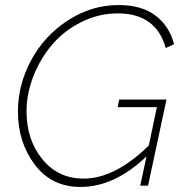

<svg xmlns="http://www.w3.org/2000/svg" viewBox="-20 -735 728 760"><path d="M446 -311 452 -341H639L566 0H535L560 -116Q433 5 299 5Q184 5 117.5 -83.5Q51 -172 51 -293Q51 -400 103.5 -497Q156 -594 249 -654.5Q342 -715 450 -715Q541 -715 596 -673Q651 -631 669 -560L636 -545Q598 -682 446 -682Q371 -682 302.5 -648Q234 -614 187 -559Q140 -504 112.5 -434Q85 -364 85 -294Q85 -182 147.5 -105Q210 -28 311 -28Q435 -28 569 -159L601 -311Z"/></svg>

Font: Raleway-v4020 ExtraLight
Style: Italic
Weight: 275
Italic angle: -12°
Designer: Matt McInerney, Pablo Impallari, Rodrigo Fuenzalida
Foundry: Matt McInerney, Pablo Impallari, Rodrigo Fuenzalida
Version: Version 4.020;PS 004.020;hotconv 1.0.88;makeotf.lib2.5.64775